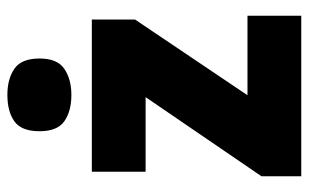

<svg xmlns="http://www.w3.org/2000/svg" viewBox="-174 -734 816 507"><g transform="rotate(-90 233.5 -481.0)"><path d="M445 -93H21V-198L230 -504H33V-646H435V-532L235 -235H445ZM236 -869Q278 -869 305 -850.5Q332 -832 332 -784Q332 -737 304.5 -718.5Q277 -700 236 -700Q193 -700 166.5 -718.5Q140 -737 140 -784Q140 -832 166 -850.5Q192 -869 236 -869Z"/></g></svg>

Font: Noto Sans Telugu UI SemiCondensed Black
Style: Regular
Weight: 900
Width: 4
Designer: Jelle Bosma - Monotype Design Team
Foundry: Monotype Imaging Inc.
Version: Version 2.005; ttfautohint (v1.8.4.7-5d5b)